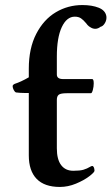

<svg xmlns="http://www.w3.org/2000/svg" viewBox="-20 -726 441 760"><path d="M94 -111V-358Q90 -358 75.5 -358Q61 -358 44 -360Q39 -361 34.5 -369.5Q30 -378 30 -385Q30 -390 38 -394Q63 -402 94 -420V-454Q94 -535 123.5 -592Q153 -649 201 -677.5Q249 -706 306 -706Q344 -706 370.5 -695.5Q397 -685 401 -662Q403 -648 395.5 -635Q388 -622 378 -620Q368 -612 357 -612Q347 -612 338 -618Q332 -621 326.5 -627Q321 -633 320 -635Q310 -647 300.5 -653.5Q291 -660 276 -660Q244 -660 224.5 -618.5Q205 -577 205 -502V-431Q205 -413 230 -413H345Q351 -413 351 -396Q351 -383 347.5 -370Q344 -357 340 -357H245Q220 -357 212.5 -351Q205 -345 205 -331V-139Q205 -95 222 -72.5Q239 -50 270 -50Q296 -50 310 -54Q324 -58 339 -67Q343 -69 345 -69Q349 -69 351.5 -63.5Q354 -58 354 -50Q354 -44 333 -28Q312 -12 280.5 1Q249 14 217 14Q156 14 125 -18Q94 -50 94 -111Z"/></svg>

Font: EB Garamond SemiBold
Style: Regular
Weight: 600
Designer: Georg Duffner and Octavio Pardo
Foundry: Georg Duffner
Version: Version 1.000